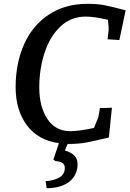

<svg xmlns="http://www.w3.org/2000/svg" viewBox="-20 -740 682 1007"><path d="M335 15 320 49Q353 59 370 76Q387 93 387 122Q387 132 386 137Q378 191 335 219Q292 247 225 247L219 210Q262 208 291 191Q320 174 320 141Q320 107 271 105L260 97L289 11Q180 -4 121 -83Q62 -162 62 -283Q62 -408 106 -507Q150 -606 235.5 -663Q321 -720 440 -720Q493 -720 531.5 -712Q570 -704 639 -686L606 -530L544 -534L550 -584Q551 -594 546 -636Q474 -653 430 -653Q352 -653 297 -601Q242 -549 214 -464Q186 -379 186 -281Q186 -180 228.5 -116Q271 -52 349 -52Q394 -52 473 -69L496 -126L504 -173L567 -175L551 -19Q476 -1 435 7Q394 15 341 15Z"/></svg>

Font: Andada Pro SemiBold
Style: Italic
Weight: 600
Italic angle: -6.99998°
Designer: Carolina Giovagnoli
Foundry: Huerta Tipografica
Version: Version 3.005